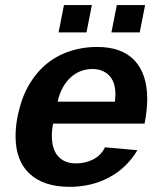

<svg xmlns="http://www.w3.org/2000/svg" viewBox="-20 -722 640 752"><path d="M252.4 9.8Q151.4 9.8 96.2 -41.3Q41 -92.3 41 -188Q41 -249.5 61.8 -316.7Q82.5 -383.8 125.5 -435.1Q168.5 -486.3 229 -512.2Q289.6 -538.1 360.8 -538.1Q457 -538.1 506.8 -485.4Q556.6 -432.6 556.6 -334.5Q556.6 -291.5 546.9 -241.7L546.4 -237.8H188Q183.1 -213.4 183.1 -189.5Q183.1 -137.2 208 -109.6Q232.9 -82 277.3 -82Q314.9 -82 345.5 -97.9Q376 -113.8 391.1 -145L518.1 -133.8Q477.5 -64.9 408.2 -27.6Q338.9 9.8 252.4 9.8ZM342.3 -451.7Q292 -451.7 255.6 -417.7Q219.2 -383.8 205.6 -323.7H430.2L432.1 -351.6Q432.1 -401.4 407.2 -426.5Q382.3 -451.7 342.3 -451.7ZM416.5 -595.2 437.5 -702.1H548.3L527.3 -595.2ZM209.5 -595.2 230.5 -702.1H339.8L318.8 -595.2Z"/></svg>

Font: Cousine
Style: Bold Italic
Weight: 700
Italic angle: -12°
Monospace: yes
Designer: Steve Matteson
Foundry: Ascender Corporation
Version: Version 1.20